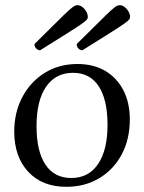

<svg xmlns="http://www.w3.org/2000/svg" viewBox="-20 -709 557 741"><path d="M236 12Q143 12 89 -46Q35 -104 35 -201Q35 -276 66.5 -335Q98 -394 153 -428Q208 -462 279 -462Q341 -462 386 -435.5Q431 -409 456 -361Q481 -313 481 -248Q481 -172 450 -113.5Q419 -55 363.5 -21.5Q308 12 236 12ZM255 -22Q322 -22 358.5 -76Q395 -130 395 -227Q395 -324 361 -376Q327 -428 262 -428Q195 -428 158 -374.5Q121 -321 121 -222Q121 -125 155.5 -73.5Q190 -22 255 -22ZM135 -515Q127 -515 120 -521.5Q113 -528 113 -539Q168 -593 199 -624Q230 -655 245 -668.5Q260 -682 266.5 -685.5Q273 -689 279 -689Q289 -689 298 -682Q307 -675 313 -664.5Q319 -654 319 -643Q319 -638 315 -633Q311 -628 294 -616Q277 -604 239.5 -580.5Q202 -557 135 -515ZM298 -515Q290 -515 283 -521.5Q276 -528 276 -539Q331 -593 362 -624Q393 -655 408 -668.5Q423 -682 429.5 -685.5Q436 -689 442 -689Q452 -689 461 -682Q470 -675 476 -664.5Q482 -654 482 -643Q482 -638 478 -633Q474 -628 457 -616Q440 -604 402.5 -580.5Q365 -557 298 -515Z"/></svg>

Font: Petrona
Style: Regular
Weight: 400
Designer: Ringo R. Seeber
Foundry: Ringo R. Seeber
Version: Version 2.001; ttfautohint (v1.8.3)